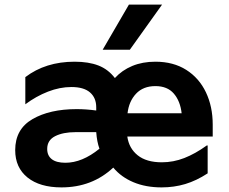

<svg xmlns="http://www.w3.org/2000/svg" viewBox="-20 -802 994 834"><path d="M472 -74Q380 12 247 12Q153 12 99.5 -31Q46 -74 46 -150Q46 -241 121 -284.5Q196 -328 313 -328Q354 -328 398 -322V-336Q398 -377 371 -400.5Q344 -424 290 -424Q240 -424 188.5 -404Q137 -384 90 -349V-467Q178 -534 304 -534Q365 -534 407.5 -517.5Q450 -501 479 -463Q510 -497 554.5 -515.5Q599 -534 655 -534Q733 -534 789 -498.5Q845 -463 874.5 -401Q904 -339 904 -261V-209H533Q540 -158 578 -127.5Q616 -97 683 -97Q733 -97 780.5 -115.5Q828 -134 878 -170H882V-49Q833 -17 784.5 -2.5Q736 12 682 12Q613 12 559.5 -10.5Q506 -33 472 -74ZM534 -310H769Q763 -363 735 -395.5Q707 -428 655 -428Q602 -428 571 -395Q540 -362 534 -310ZM412 -156Q401 -186 398 -228H308Q254 -228 219.5 -210.5Q185 -193 185 -155Q185 -126 205 -110.5Q225 -95 264 -95Q337 -95 412 -156ZM540 -782H684L544 -586H426Z"/></svg>

Font: AmikoBold
Style: Bold
Weight: 700
Designer: Pablo Impallari, Rodrigo Fuenzalida, Andres Torresi
Foundry: Impallari Type
Version: Version 1.000; ttfautohint (v1.3)